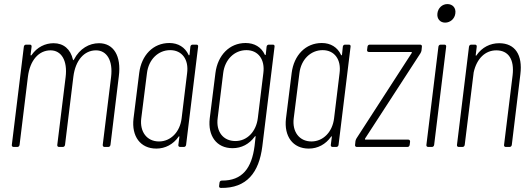

<svg xmlns="http://www.w3.org/2000/svg" viewBox="-20 -721 2602 942"><path d="M466 -509C418 -509 371 -483 343 -429C340 -425 338 -424 338 -428C326 -480 292 -509 243 -509C202 -509 162 -490 135 -451C133 -448 130 -448 130 -452L135 -492C136 -498 132 -502 127 -502H108C102 -502 98 -498 97 -492L38 -10C37 -4 41 0 47 0H65C71 0 75 -4 76 -10L117 -345C127 -425 170 -474 228 -474C281 -474 312 -424 302 -343L261 -10C260 -4 264 0 270 0H288C294 0 298 -4 299 -10L340 -345C350 -425 393 -474 451 -474C504 -474 535 -424 525 -343L484 -10C484 -4 487 0 493 0H511C517 0 521 -4 522 -10L563 -347C576 -447 537 -509 466 -509Z M914 -492 910 -453C909 -449 906 -448 905 -452C888 -489 854 -510 811 -510C731 -510 674 -450 663 -363L635 -139C625 -53 668 8 747 8C791 8 830 -13 856 -50C858 -54 860 -53 860 -49L855 -10C854 -4 858 0 864 0H882C888 0 892 -4 893 -10L952 -492C953 -498 950 -502 944 -502H925C919 -502 915 -498 914 -492ZM760 -27C701 -27 665 -74 673 -140L701 -362C709 -429 756 -475 815 -475C873 -475 907 -429 898 -362L871 -140C863 -74 818 -27 760 -27Z M1288 -492 1284 -454C1283 -450 1280 -450 1279 -453C1262 -490 1228 -510 1185 -510C1106 -510 1048 -450 1037 -363L1009 -140C999 -55 1042 6 1121 6C1165 6 1203 -14 1230 -51C1232 -54 1235 -54 1234 -50L1229 -5C1215 104 1169 166 1068 165C1062 165 1058 169 1057 175L1055 191C1054 197 1057 201 1064 201C1191 203 1251 125 1267 -3L1327 -492C1328 -498 1325 -502 1319 -502H1299C1293 -502 1289 -498 1288 -492ZM1135 -29C1075 -29 1039 -75 1048 -142L1075 -362C1083 -429 1130 -475 1189 -475C1247 -475 1281 -429 1272 -362L1245 -142C1237 -75 1192 -29 1135 -29Z M1662 -492 1658 -453C1657 -449 1654 -448 1653 -452C1636 -489 1602 -510 1559 -510C1479 -510 1422 -450 1411 -363L1383 -139C1373 -53 1416 8 1495 8C1539 8 1578 -13 1604 -50C1606 -54 1608 -53 1608 -49L1603 -10C1602 -4 1606 0 1612 0H1630C1636 0 1640 -4 1641 -10L1700 -492C1701 -498 1698 -502 1692 -502H1673C1667 -502 1663 -498 1662 -492ZM1508 -27C1449 -27 1413 -74 1421 -140L1449 -362C1457 -429 1504 -475 1563 -475C1621 -475 1655 -429 1646 -362L1619 -140C1611 -74 1566 -27 1508 -27Z M1731 0H1979C1985 0 1989 -4 1990 -10L1992 -26C1992 -32 1989 -36 1983 -36H1773C1770 -36 1770 -39 1771 -41L2043 -460C2046 -465 2047 -469 2048 -473L2050 -492C2051 -498 2047 -502 2041 -502H1794C1788 -502 1784 -498 1783 -492L1781 -476C1780 -470 1784 -466 1790 -466H1998C2001 -466 2001 -464 2000 -461L1729 -42C1726 -37 1725 -33 1724 -29L1722 -10C1721 -4 1725 0 1731 0Z M2164 -610C2189 -610 2211 -629 2214 -655C2218 -682 2201 -701 2175 -701C2150 -701 2129 -682 2126 -655C2123 -629 2139 -610 2164 -610ZM2081 0H2099C2105 0 2109 -4 2110 -10L2169 -492C2170 -498 2166 -502 2161 -502H2142C2136 -502 2132 -498 2131 -492L2072 -10C2071 -4 2075 0 2081 0Z M2429 -509C2385 -509 2345 -489 2318 -450C2316 -446 2314 -447 2314 -451L2319 -492C2320 -498 2316 -502 2311 -502H2292C2286 -502 2282 -498 2281 -492L2222 -10C2221 -4 2225 0 2231 0H2249C2255 0 2259 -4 2260 -10L2304 -366C2319 -434 2361 -474 2415 -474C2475 -474 2504 -429 2495 -352L2453 -10C2452 -4 2456 0 2461 0H2480C2486 0 2490 -4 2491 -10L2533 -356C2545 -452 2507 -509 2429 -509Z"/></svg>

Font: Barlow Condensed ExtraLight
Style: Italic
Weight: 275
Width: 3
Italic angle: -7°
Designer: Jeremy Tribby
Foundry: Tribby Type
Version: Version 1.422;hotconv 1.0.109;makeotfexe 2.5.65596